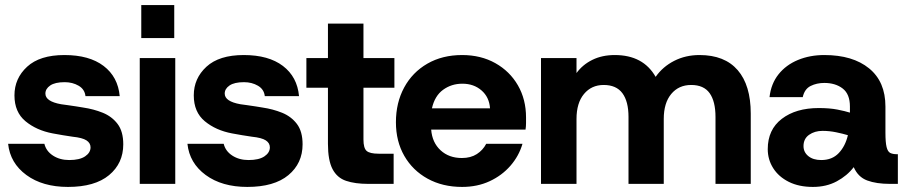

<svg xmlns="http://www.w3.org/2000/svg" viewBox="-20 -725 3571 757"><path d="M248 12Q148 12 84 -35Q20 -82 12 -158H155Q162 -129 189 -111.5Q216 -94 253 -94Q294 -94 315.5 -108.5Q337 -123 337 -144Q337 -161 321 -171.5Q305 -182 266 -186Q252 -188 227.5 -192Q203 -196 188 -199Q124 -211 80.5 -247Q37 -283 37 -349Q37 -416 87 -462Q137 -508 234 -508Q332 -508 388.5 -465Q445 -422 452 -346H317Q314 -373 290 -387Q266 -401 235 -401Q197 -401 178 -388Q159 -375 159 -356Q159 -325 221 -314Q230 -313 246.5 -310.5Q263 -308 280.5 -305.5Q298 -303 308 -301Q349 -295 385 -280.5Q421 -266 443.5 -236.5Q466 -207 466 -156Q466 -81 410 -34.5Q354 12 248 12Z M537 -575V-705H667V-575ZM531 0V-496H671V0Z M955 12Q855 12 791 -35Q727 -82 719 -158H862Q869 -129 896 -111.5Q923 -94 960 -94Q1001 -94 1022.5 -108.5Q1044 -123 1044 -144Q1044 -161 1028 -171.5Q1012 -182 973 -186Q959 -188 934.5 -192Q910 -196 895 -199Q831 -211 787.5 -247Q744 -283 744 -349Q744 -416 794 -462Q844 -508 941 -508Q1039 -508 1095.5 -465Q1152 -422 1159 -346H1024Q1021 -373 997 -387Q973 -401 942 -401Q904 -401 885 -388Q866 -375 866 -356Q866 -325 928 -314Q937 -313 953.5 -310.5Q970 -308 987.5 -305.5Q1005 -303 1015 -301Q1056 -295 1092 -280.5Q1128 -266 1150.5 -236.5Q1173 -207 1173 -156Q1173 -81 1117 -34.5Q1061 12 955 12Z M1432 0Q1380 0 1344.5 -12Q1309 -24 1291 -58.5Q1273 -93 1273 -158V-379H1188V-496H1273V-632H1413V-496H1535V-379H1413V-175Q1413 -141 1425.5 -130Q1438 -119 1473 -119H1532V0Z M1802 12Q1725 12 1666 -20.5Q1607 -53 1574 -110.5Q1541 -168 1541 -243Q1541 -320 1573.5 -380Q1606 -440 1665 -474Q1724 -508 1802 -508Q1876 -508 1933 -476Q1990 -444 2022 -388.5Q2054 -333 2054 -262Q2054 -252 2054 -239.5Q2054 -227 2052 -214H1680Q1684 -163 1717 -132.5Q1750 -102 1801 -102Q1836 -102 1860 -117.5Q1884 -133 1897 -158H2040Q2026 -110 1992.5 -71.5Q1959 -33 1910.5 -10.5Q1862 12 1802 12ZM1803 -395Q1760 -395 1727 -371Q1694 -347 1683 -298H1912Q1909 -342 1878.5 -368.5Q1848 -395 1803 -395Z M2113 0V-496H2253V-437Q2277 -470 2315.5 -489Q2354 -508 2404 -508Q2516 -508 2565 -422Q2593 -462 2638 -485Q2683 -508 2738 -508Q2837 -508 2888.5 -448.5Q2940 -389 2940 -277V0H2801V-264Q2801 -325 2778 -357.5Q2755 -390 2705 -390Q2656 -390 2626.5 -354.5Q2597 -319 2597 -256V0H2458V-264Q2458 -325 2434 -357.5Q2410 -390 2360 -390Q2312 -390 2282.5 -354.5Q2253 -319 2253 -256V0Z M3185 12Q3130 12 3090 -8Q3050 -28 3028.5 -62Q3007 -96 3007 -137Q3007 -214 3062.5 -256.5Q3118 -299 3208 -299Q3251 -299 3281.5 -293Q3312 -287 3331 -281V-305Q3331 -354 3302.5 -376Q3274 -398 3230 -398Q3200 -398 3176 -386Q3152 -374 3145 -342H3014Q3020 -395 3049.5 -432Q3079 -469 3126 -488.5Q3173 -508 3230 -508Q3342 -508 3406.5 -455.5Q3471 -403 3471 -305V-202Q3471 -164 3475.5 -145.5Q3480 -127 3490 -122Q3500 -117 3516 -117H3520V0H3489Q3435 0 3399 -13.5Q3363 -27 3346 -66Q3320 -32 3279 -10Q3238 12 3185 12ZM3218 -94Q3261 -94 3287 -121.5Q3313 -149 3323 -192Q3303 -198 3276.5 -203.5Q3250 -209 3223 -209Q3192 -209 3170 -193.5Q3148 -178 3148 -149Q3148 -125 3167 -109.5Q3186 -94 3218 -94Z"/></svg>

Font: Host Grotesk ExtraBold
Style: Regular
Weight: 800
Designer: Doğukan Karapınar
Foundry: Element Type
Version: Version 1.003; ttfautohint (v1.8.4.7-5d5b)